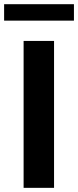

<svg xmlns="http://www.w3.org/2000/svg" viewBox="-54 -904 376 924"><path d="M206.1 0H59.6V-707H206.1ZM301.8 -804.7H-34.2V-883.8H301.8Z"/></svg>

Font: Pretendard
Style: Bold
Weight: 700
Designer: Base glyphs from Inter by Rasmus Andersson; Hangeul glyphs from Noto Sans CJK(Source Han Sans) by Jang Soo-young and Kan
Foundry: Kil Hyung-jin
Version: Version 1.309